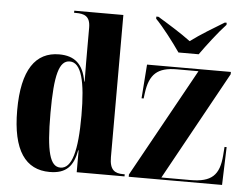

<svg xmlns="http://www.w3.org/2000/svg" viewBox="-53 -832 1161 908"><g transform="rotate(5 527.0 -378.0)"><path d="M772 -606H868C900 -651 951 -718 987 -756V-766H978C935 -740 865 -698 820 -664C775 -698 706 -740 663 -766H653V-756C690 -718 741 -651 772 -606ZM214 10C293 10 326 -28 340 -104H342V0H569V-10H561C522 -10 497 -24 497 -85V-760H264V-750H273C311 -750 341 -742 341 -686V-586C341 -548 341 -496 342 -430H340C326 -512 285 -548 211 -548C100 -548 36 -461 36 -268C36 -76 100 10 214 10ZM589 0H1032L1038 -180H1028L1025 -140C1018 -45 981 -10 881 -10H743L1027 -525V-536H629L617 -375H627L630 -399C642 -492 680 -526 772 -526H874L589 -11ZM263 -15C214 -15 194 -83 194 -268C194 -451 214 -519 264 -519C319 -519 341 -430 341 -269C341 -101 318 -15 263 -15Z"/></g></svg>

Font: Noto Serif Display Condensed ExtraBold
Style: Regular
Weight: 800
Width: 3
Designer: Monotype Design Team
Foundry: Monotype Imaging Inc.
Version: Version 2.009